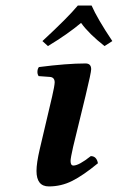

<svg xmlns="http://www.w3.org/2000/svg" viewBox="-20 -666 427 696"><path d="M290.5 -320.3 245.1 -133.8Q235.8 -92.8 235.8 -82.5Q235.8 -65.9 246.1 -65.9Q266.1 -65.9 309.1 -100.1Q330.1 -100.1 335 -74.2Q281.7 -30.3 241.9 -10.3Q202.1 9.8 157.2 9.8Q112.3 9.8 112.3 -46.4Q112.3 -74.7 124 -125L168.9 -315.9Q177.7 -354 178.2 -367.2Q178.2 -386.2 160.2 -387.2L120.1 -390.1Q115.2 -397 115.7 -407Q116.2 -417 121.1 -422.9Q223.1 -436 290 -436Q310.5 -436 310.5 -415Q310.5 -403.3 290.5 -320.3ZM312 -646Q333 -598.1 387.2 -517.1L358.9 -499Q301.8 -543.9 273.9 -583Q225.1 -542 153.8 -499L133.8 -517.1Q226.6 -603 262.2 -646Z"/></svg>

Font: Linux Libertine O
Style: Semibold Italic
Weight: 600
Italic angle: -11.5°
Designer: Philipp H. Poll
Foundry: Philipp H. Poll
Version: Version 5.1.2